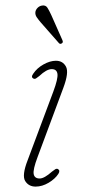

<svg xmlns="http://www.w3.org/2000/svg" viewBox="-20 -684 324 711"><path d="M127 -23Q144 -23 172.5 -48.5Q178.5 -53 184 -56.8Q189.5 -60.5 194.5 -58Q204 -52.5 196 -40Q184 -21.5 160 -7.2Q136 7 112 7Q86 7 73.2 -13.8Q60.5 -34.5 82.5 -91L177.5 -345Q195 -392 192.8 -410Q190.5 -428 171.5 -428Q152.5 -428 125.5 -402.5Q119.5 -398 114.2 -394.2Q109 -390.5 104 -393Q93.5 -398 103 -411Q117 -432 141.2 -445.5Q165.5 -459 187 -459Q212.5 -459 224.2 -437.5Q236 -416 214.5 -358.5L119 -102Q101.5 -55.5 104.8 -39.2Q108 -23 127 -23ZM170 -628 211 -535.5Q215 -527 209 -523.5Q203 -519.5 198.5 -524L130 -602Q122 -611.5 116 -620.2Q110 -629 111 -639Q112 -647.5 119 -654.8Q126 -662 136 -663.5Q149 -665.5 155.5 -655.5Q162 -645.5 170 -628Z"/></svg>

Font: Fraunces 9pt S050 Thin
Style: Italic
Weight: 100
Italic angle: -16°
Version: Version 1.000; ttfautohint (v1.8.3)